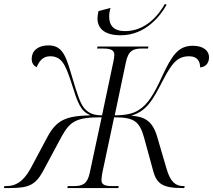

<svg xmlns="http://www.w3.org/2000/svg" viewBox="-72 -949 1075 969"><path d="M537 -771C662 -771 737 -868 769 -925L760 -929C728 -872 663 -792 559 -792C502 -792 479 -821 479 -865C479 -877 481 -894 486 -909L425 -893C422 -879 420 -866 420 -856C420 -803 459 -771 537 -771ZM-52 0H-22C70 0 106 -14 144 -83L239 -260C282 -338 314 -357 441 -357L381 -77C369 -20 344 -10 302 -10H270L268 0H525L527 -10H492C460 -10 440 -16 440 -40C440 -48 442 -62 444 -75L504 -357C606 -357 632 -336 655 -255L702 -83C719 -22 751 0 844 0H858L860 -10H853C814 -10 788 -31 769 -96L720 -263C696 -342 653 -361 590 -365C670 -389 699 -445 749 -541C796 -631 823 -665 883 -665C926 -665 938 -637 938 -609C962 -610 983 -627 983 -660C983 -691 957 -718 901 -718C825 -718 794 -666 744 -559C707 -478 675 -422 627 -393C600 -376 564 -367 507 -367L563 -633C575 -694 601 -704 644 -704H675L677 -714H420L418 -704H447C483 -704 505 -698 505 -673C505 -664 503 -650 500 -637L443 -367C403 -367 377 -376 354 -402C332 -428 319 -471 293 -557C263 -657 248 -720 173 -720C118 -720 88 -691 88 -653C88 -632 96 -618 113 -610C128 -645 147 -665 181 -665C237 -665 257 -627 286 -538C322 -424 333 -391 384 -367C262 -364 214 -344 168 -259L81 -96C44 -30 5 -10 -38 -10H-50Z"/></svg>

Font: Noto Serif Display Light
Style: Italic
Weight: 300
Italic angle: -12°
Designer: Monotype Design Team
Foundry: Monotype Imaging Inc.
Version: Version 2.009